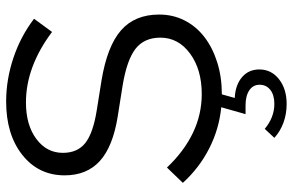

<svg xmlns="http://www.w3.org/2000/svg" viewBox="-188 -562 975 640"><g transform="rotate(-90 300.0 -241.5)"><path d="M11 -120 62 -173Q116 -116 177.5 -86.5Q239 -57 307 -57Q389 -57 442 -96Q495 -135 495 -195Q495 -249 457.5 -278Q420 -307 334 -321L233 -337Q132 -353 84 -396.5Q36 -440 36 -514Q36 -601 104 -655Q172 -709 282 -709Q355 -709 427 -685Q499 -661 558 -616L514 -556Q457 -599 398 -621Q339 -643 279 -643Q204 -643 157.5 -608.5Q111 -574 111 -520Q111 -471 144 -445Q177 -419 253 -407L353 -391Q467 -372 519.5 -326Q572 -280 572 -199Q572 -153 552.5 -114.5Q533 -76 497.5 -48.5Q462 -21 413 -5.5Q364 10 306 10L294 53Q337 55 363 77Q389 99 389 135Q389 175 356.5 200.5Q324 226 274 226Q241 226 212 215.5Q183 205 161 185L191 153Q210 169 231 177Q252 185 274 185Q304 185 321 171.5Q338 158 338 136Q338 114 319.5 101.5Q301 89 269 89H240L263 8Q191 1 126 -32Q61 -65 11 -120Z"/></g></svg>

Font: Red Hat Display
Style: Regular
Weight: 400
Designer: Pentagram / MCKL
Foundry: Pentagram / MCKL
Version: Version 1.003; Red Hat Display